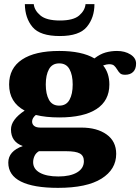

<svg xmlns="http://www.w3.org/2000/svg" viewBox="-20 -726 677 927"><path d="M100 -706H143Q146 -676 175 -651.5Q204 -627 269 -627Q334 -627 362 -651Q390 -675 393 -706H436Q436 -641 399.5 -596.5Q363 -552 269 -552Q174 -552 137.5 -595Q101 -638 100 -706ZM637 -419Q637 -393 623 -379Q609 -365 584 -365Q568 -365 560.5 -371.5Q553 -378 546 -390Q538 -403 530.5 -409.5Q523 -416 506 -416Q496 -416 478 -410Q508 -373 508 -318Q508 -240 446 -199.5Q384 -159 266 -159Q201 -159 153 -171Q135 -156 135 -139Q135 -126 145 -118Q155 -110 175 -110H373Q448 -110 494.5 -77Q541 -44 541 17Q541 92 470 136.5Q399 181 260 181Q142 181 81 150.5Q20 120 20 59Q20 4 90 -21Q33 -41 33 -101Q33 -148 99 -192Q24 -232 24 -318Q24 -397 86.5 -438.5Q149 -480 266 -480Q375 -480 436 -444Q463 -465 489.5 -472.5Q516 -480 545 -480Q583 -480 610 -463Q637 -446 637 -419ZM331 -318Q331 -364 315.5 -392Q300 -420 266 -420Q232 -420 216.5 -392Q201 -364 201 -318Q201 -272 216.5 -244Q232 -216 266 -216Q300 -216 315.5 -244Q331 -272 331 -318ZM140 57Q140 90 172.5 108Q205 126 262 126Q319 126 352 106.5Q385 87 385 52Q385 26 365.5 15Q346 4 298 4H168Q153 13 146.5 27.5Q140 42 140 57Z"/></svg>

Font: Taviraj Bold
Style: Regular
Weight: 700
Designer: Katatrad Team
Foundry: CadsonDemak
Version: Version 1.030